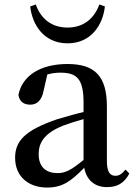

<svg xmlns="http://www.w3.org/2000/svg" viewBox="-20 -829 609 864"><path d="M427 -809C406 -750 360 -705 284 -705C208 -705 162 -749 141 -809L116 -800C125 -717 178 -634 284 -634C390 -634 443 -717 452 -800ZM356 -109C300 -64 275 -50 239 -50C189 -50 154 -76 154 -135C154 -185 177 -229 265 -264C286 -272 320 -283 356 -293ZM545 -66C528 -46 517 -38 499 -38C476 -38 461 -54 461 -104V-350C461 -487 406 -541 284 -541C161 -541 80 -488 63 -402C67 -373 86 -358 116 -358C147 -358 168 -378 176 -420L193 -494C215 -500 234 -502 252 -502C327 -502 356 -473 356 -366V-325C314 -315 270 -302 236 -292C90 -242 48 -193 48 -119C48 -33 110 15 192 15C262 15 301 -15 359 -74C369 -20 405 13 461 13C506 13 538 -3 562 -48Z"/></svg>

Font: Source Han Serif CN SemiBold
Style: Regular
Weight: 600
Designer: Ryoko NISHIZUKA 西塚涼子 (kana & ideographs); Frank Grießhammer (Latin, Greek & Cyrillic); Wenlong ZHANG 张文龙 (bopomofo); San
Foundry: Adobe Systems Incorporated
Version: Version 1.000;PS 1;hotconv 16.6.53;makeotf.lib2.5.65590